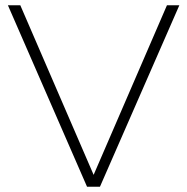

<svg xmlns="http://www.w3.org/2000/svg" viewBox="-20 -708 709 728"><path d="M310 0 10 -688H57L335 -45L613 -688H660L359 0Z"/></svg>

Font: Roundo Light
Style: Regular
Weight: 300
Designer: Namrata Goyal (Gurmukhi), Shiva Nallaperumal (Latin)
Foundry: Indian Type Foundry
Version: Version 1.000;PS 1.0;hotconv 1.0.88;makeotf.lib2.5.647800